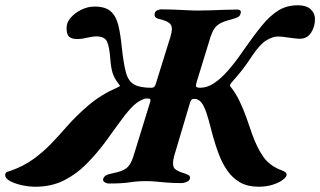

<svg xmlns="http://www.w3.org/2000/svg" viewBox="-90 -690 1215 728"><path d="M44.5 18Q19.5 18 -6.9 12.3Q-33.4 6.5 -51.8 -3.4Q-70.2 -13.4 -70.2 -25.5Q-70.2 -36.4 -62.4 -38.5Q-54.5 -40.6 -48.1 -43Q-0.1 -60.3 36.1 -86.5Q72.3 -112.7 102.1 -143.4Q132 -174 159.3 -205.8Q199.1 -251.4 246.5 -291.6Q293.8 -331.7 356 -358.7Q360.2 -360.9 363.3 -362.5Q366.5 -364.2 361.3 -370.2Q343.7 -392.1 337.1 -412.9Q330.6 -433.7 328.4 -464.9Q324.9 -512.6 315.9 -532.3Q306.9 -552 274.3 -552Q266.4 -552 257.3 -550.3Q248.2 -548.5 237.7 -546.5Q220.2 -541.9 204.2 -541.9Q182.7 -541.9 172.5 -550.3Q162.4 -558.6 162.4 -584.3Q162.4 -605 178.5 -623.4Q194.6 -641.7 218.8 -653.4Q243.1 -665.1 268.6 -665.1Q309.7 -665.1 330.1 -646.8Q350.5 -628.4 358.8 -593.8Q367.2 -559.1 372 -508.8Q378.5 -449 387.3 -415.9Q396.1 -382.8 418 -370Q439.9 -357.2 484.2 -357.2Q490.8 -357.2 494.8 -360.9Q498.8 -364.5 501 -372.9L556.3 -550.8Q566.5 -583.4 557.4 -596.7Q548.3 -610.1 511.2 -618.7Q501.9 -620.9 498.3 -626.3Q494.6 -631.7 497 -640.4Q498.7 -647.2 506.5 -650.9Q514.2 -654.6 521.3 -654.6Q543.8 -654.6 568.9 -653.6Q593.9 -652.6 617.9 -651.3Q641.9 -650 662.1 -650Q682.1 -650 707.9 -650.9Q733.7 -651.8 760.2 -652.8Q786.7 -653.8 808.4 -653.8Q826.6 -653.8 822.5 -639.5Q820.1 -630.1 813.4 -625.9Q806.6 -621.7 794.6 -618.7Q765.6 -611.4 749 -603.4Q732.3 -595.4 723.7 -583.1Q715.2 -570.7 708.2 -550L656 -380.1Q650.6 -362.7 655.2 -359.9Q659.8 -357.2 668.7 -357.2Q695.1 -357.2 721.1 -374.2Q747.2 -391.2 775.2 -423.2Q803.3 -455.2 833.9 -500.3Q872.4 -555.5 903.1 -593.1Q933.9 -630.8 965.7 -650.4Q997.5 -670 1039.2 -670Q1071.5 -670 1087.5 -655.3Q1103.5 -640.6 1104.3 -619.3Q1105.1 -591.3 1090.2 -567.2Q1075.4 -543.1 1046.7 -543.1Q1037.2 -543.1 1025.6 -544.8Q1014 -546.5 1003 -547.6Q991.7 -549.6 981.2 -550.6Q970.8 -551.6 963.1 -551.6Q945.2 -551.6 921 -537.7Q896.8 -523.7 867.5 -480.4Q844.5 -445.4 828.1 -424.5Q811.6 -403.7 787.6 -376.5Q783 -370 782.2 -367.5Q781.4 -364.9 783.8 -361.8Q804.2 -336.5 818.6 -306Q833 -275.5 844.3 -244Q855.6 -212.4 865.9 -181.8Q883.7 -131.3 908.2 -95.8Q932.7 -60.3 981.1 -43Q987.4 -40.6 992 -36.8Q996.7 -32.9 996.7 -27.1Q996.7 -19.1 982.6 -8.3Q968.4 2.4 944.6 10.2Q920.8 18 889.8 18Q849 18 820 1.4Q791.1 -15.3 771.9 -43.2Q752.7 -71 740 -104.5Q727.2 -137.9 717.9 -171.8Q709.3 -204.7 701.3 -234.2Q693.3 -263.6 683.8 -284.4Q674.3 -305.3 659.9 -312.3Q655 -314.8 651.3 -314.9Q647.5 -315 643.1 -315Q638.6 -315 635.3 -310.7Q632.1 -306.4 630.1 -299.3L570.2 -98Q562.7 -68.7 568.9 -55.6Q575.1 -42.5 610.5 -32.2Q619.8 -29.2 626 -25.2Q632.3 -21.2 629.8 -11.7Q628.2 -4.9 617.9 -0.4Q607.7 4.2 597.3 4.2Q566.6 4.2 543.6 2.3Q520.7 0.4 501.6 -1.5Q482.5 -3.3 462.3 -3.3Q431.4 -3.3 402.1 1.3Q372.9 5.8 323.4 5.8Q313.9 5.8 306.7 0.9Q299.4 -4.1 301.1 -10.9Q304.3 -27 333.8 -32.2Q374.1 -40 390 -52.7Q405.8 -65.5 415.8 -97.2L478.7 -301.2Q483.6 -316.1 475.2 -316.1Q471.7 -316.1 466.2 -316.5Q460.8 -317 454.2 -314.1Q429.3 -305 405.9 -279.3Q382.5 -253.5 358.1 -219Q333.8 -184.5 306 -147.1Q275.1 -106.1 237.4 -67.9Q199.7 -29.6 152.2 -5.8Q104.7 18 44.5 18Z"/></svg>

Font: EB Garamond
Style: Italic
Weight: 400
Italic angle: -17.2°
Designer: Georg Duffner and Octavio Pardo
Foundry: Georg Duffner
Version: Version 1.001